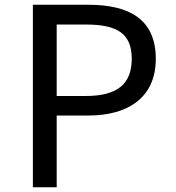

<svg xmlns="http://www.w3.org/2000/svg" viewBox="-20 -786 740 806"><path d="M118 -766V0H218V-301H351C518 -301 634 -377 634 -539C634 -707 520 -766 351 -766ZM339 -383H218V-683H339C469 -683 533 -648 533 -539C533 -431 470 -383 339 -383Z"/></svg>

Font: Kawkab Mono Light
Style: Bold
Weight: 400
Monospace: yes
Designer: Abdullah Arif
Foundry: Abdullah Arif
Version: Version 1.000;PS 000.500;hotconv 1.0.88;makeotf.lib2.5.64775